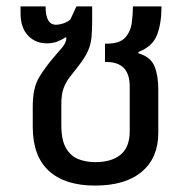

<svg xmlns="http://www.w3.org/2000/svg" viewBox="-20 -568 596 598"><path d="M276 10Q182 10 132 -36Q82 -82 82 -173V-236Q82 -295 102 -327.5Q122 -360 147 -389Q162 -406 174 -420.5Q186 -435 187 -450L184 -452Q173 -444 158.5 -438.5Q144 -433 126 -433Q90 -433 67 -457.5Q44 -482 44 -527V-548H122Q122 -491 154 -491Q165 -491 177 -495Q189 -499 199 -507L218 -548H267V-503Q267 -474 265 -452Q263 -430 254 -409.5Q245 -389 224 -362Q209 -343 197 -327.5Q185 -312 178 -293Q171 -274 171 -243V-178Q171 -131 186 -106Q201 -81 225 -72Q249 -63 276 -63Q328 -63 356 -86.5Q384 -110 384 -159V-299Q384 -375 311 -375H307V-432H312Q353 -432 370 -451Q387 -470 390.5 -497.5Q394 -525 394 -548H483Q483 -495 469 -459Q455 -423 411 -406V-402Q449 -391 461 -362Q473 -333 473 -290V-154Q473 -77 422 -33.5Q371 10 276 10Z"/></svg>

Font: Go Noto Current
Style: Regular
Weight: 400
Designer: Monotype Design Team
Foundry: Monotype Imaging Inc.
Version: Version 2.007; ttfautohint (v1.8) -l 8 -r 50 -G 200 -x 14 -D